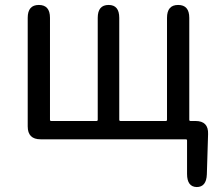

<svg xmlns="http://www.w3.org/2000/svg" viewBox="-20 -563 885 776"><path d="M775 193Q736 192 736 140V5Q736 0 731 0H144Q92 0 92 -52V-491Q92 -543 137 -543Q182 -543 182 -491V-79Q182 -74 187 -74H370Q375 -74 375 -79V-491Q375 -543 419 -543Q462 -543 462 -491V-79Q462 -74 467 -74H650Q655 -74 655 -79V-491Q655 -543 700 -543Q745 -543 745 -491V-79Q745 -74 750 -74H770Q823 -74 821 -21L816 142Q814 193 775 193Z"/></svg>

Font: Resource Han Rounded CN
Style: Regular
Weight: 400
Designer: Cyano Hao (round all glyphs); Ryoko NISHIZUKA  (kana, bopomofo & ideographs); Paul D. Hunt (Latin, Greek & Cyrillic); Sa
Foundry: Cyano Hao
Version: 0.990